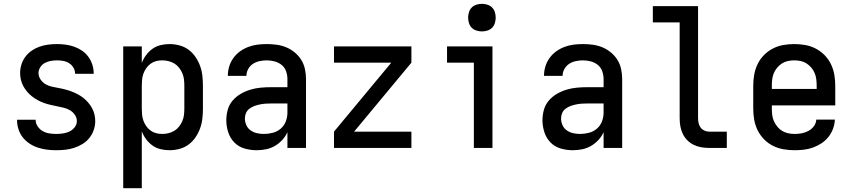

<svg xmlns="http://www.w3.org/2000/svg" viewBox="-20 -772 4440 1002"><path d="M273 12Q249 12 225 9Q201 6 178 -1.5Q155 -9 134.5 -22.5Q114 -36 99 -55Q84 -74 76.5 -97.5Q69 -121 69 -145V-147H166V-146Q166 -128 176.5 -112.5Q187 -97 202.5 -88Q218 -79 236.5 -76Q255 -73 273 -73Q290 -73 308 -75.5Q326 -78 342 -85.5Q358 -93 369.5 -107.5Q381 -122 381 -140Q381 -158 370.5 -173Q360 -188 344.5 -197Q329 -206 311.5 -210Q294 -214 277 -217.5Q260 -221 242.5 -225Q225 -229 208.5 -235Q192 -241 176.5 -249.5Q161 -258 147 -269Q133 -280 121.5 -293.5Q110 -307 101.5 -323Q93 -339 89 -356Q85 -373 85 -391Q85 -414 92 -436Q99 -458 113 -476.5Q127 -495 146 -508Q165 -521 186.5 -528.5Q208 -536 231 -539Q254 -542 277 -542Q300 -542 323 -539Q346 -536 368 -528Q390 -520 409 -507Q428 -494 441.5 -475Q455 -456 462 -434Q469 -412 469 -388V-387H372Q372 -404 363.5 -418.5Q355 -433 341 -442Q327 -451 310.5 -454Q294 -457 277 -457Q261 -457 244.5 -454Q228 -451 214 -443.5Q200 -436 190.5 -421.5Q181 -407 181 -391Q181 -373 191.5 -357.5Q202 -342 217 -333Q232 -324 249.5 -320Q267 -316 284.5 -313Q302 -310 319 -305.5Q336 -301 352.5 -295Q369 -289 385 -280.5Q401 -272 415 -261Q429 -250 440.5 -236.5Q452 -223 460.5 -207.5Q469 -192 473 -174.5Q477 -157 477 -140Q477 -116 469 -93Q461 -70 446 -51.5Q431 -33 410.5 -20.5Q390 -8 367 -0.5Q344 7 320.5 9.5Q297 12 273 12Z M623 210V-530H720V-443Q728 -465 742.5 -484.5Q757 -504 776 -517.5Q795 -531 818 -536.5Q841 -542 865 -542Q891 -542 917 -535Q943 -528 964 -512.5Q985 -497 1000 -475Q1015 -453 1024 -428.5Q1033 -404 1036 -377.5Q1039 -351 1039 -325V-205Q1039 -179 1036 -152.5Q1033 -126 1024 -101.5Q1015 -77 1000 -55Q985 -33 964 -17.5Q943 -2 917 5Q891 12 865 12Q841 12 818 6.5Q795 1 776 -12.5Q757 -26 742.5 -45.5Q728 -65 720 -87V210ZM826 -73Q843 -73 859.5 -77Q876 -81 890 -89.5Q904 -98 914.5 -111.5Q925 -125 931.5 -140Q938 -155 940 -171.5Q942 -188 942 -205V-325Q942 -342 940 -358.5Q938 -375 931.5 -390Q925 -405 914.5 -418.5Q904 -432 890 -440.5Q876 -449 859.5 -453Q843 -457 826 -457Q810 -457 794.5 -453Q779 -449 766 -439.5Q753 -430 743.5 -416.5Q734 -403 728.5 -388Q723 -373 721.5 -357Q720 -341 720 -325V-205Q720 -189 721.5 -173Q723 -157 728.5 -142Q734 -127 743.5 -113.5Q753 -100 766 -90.5Q779 -81 794.5 -77Q810 -73 826 -73Z M1319 12Q1287 12 1256 3Q1225 -6 1203 -28.5Q1181 -51 1171 -82Q1161 -113 1161 -144Q1161 -172 1168.5 -199Q1176 -226 1194 -247Q1212 -268 1236 -282Q1260 -296 1286.5 -304Q1313 -312 1340.5 -314.5Q1368 -317 1395 -317H1480V-359Q1480 -380 1473 -400Q1466 -420 1450 -433Q1434 -446 1413.5 -451.5Q1393 -457 1372 -457Q1354 -457 1335 -453Q1316 -449 1300.5 -439Q1285 -429 1275.5 -412Q1266 -395 1266 -376H1169Q1169 -401 1176 -424.5Q1183 -448 1197.5 -468.5Q1212 -489 1232 -503.5Q1252 -518 1275.5 -527Q1299 -536 1323.5 -539Q1348 -542 1372 -542Q1398 -542 1424 -538.5Q1450 -535 1474 -525Q1498 -515 1518.5 -498Q1539 -481 1552.5 -459Q1566 -437 1571.5 -411Q1577 -385 1577 -359V0H1480V-82Q1470 -60 1453 -41.5Q1436 -23 1414.5 -10.5Q1393 2 1368.5 7Q1344 12 1319 12ZM1357 -73Q1380 -73 1403.5 -79Q1427 -85 1445 -100.5Q1463 -116 1471.5 -138.5Q1480 -161 1480 -184V-232H1395Q1380 -232 1365.5 -231Q1351 -230 1336.5 -227Q1322 -224 1308 -219Q1294 -214 1282 -205Q1270 -196 1264 -182.5Q1258 -169 1258 -154Q1258 -136 1265.5 -119Q1273 -102 1288 -91.5Q1303 -81 1321 -77Q1339 -73 1357 -73Z M1723 0V-85L2022 -445H1723V-530H2127V-445L1828 -85H2127V0Z M2453 0V-445H2313V-530H2550V0ZM2495 -608Q2481 -608 2466.5 -612.5Q2452 -617 2442 -627Q2432 -637 2427.5 -651.5Q2423 -666 2423 -680Q2423 -694 2427.5 -708.5Q2432 -723 2442 -733Q2452 -743 2466.5 -747.5Q2481 -752 2495 -752Q2509 -752 2523.5 -747.5Q2538 -743 2548 -733Q2558 -723 2562.5 -708.5Q2567 -694 2567 -680Q2567 -666 2562.5 -651.5Q2558 -637 2548 -627Q2538 -617 2523.5 -612.5Q2509 -608 2495 -608Z M2969 12Q2937 12 2906 3Q2875 -6 2853 -28.5Q2831 -51 2821 -82Q2811 -113 2811 -144Q2811 -172 2818.5 -199Q2826 -226 2844 -247Q2862 -268 2886 -282Q2910 -296 2936.5 -304Q2963 -312 2990.5 -314.5Q3018 -317 3045 -317H3130V-359Q3130 -380 3123 -400Q3116 -420 3100 -433Q3084 -446 3063.5 -451.5Q3043 -457 3022 -457Q3004 -457 2985 -453Q2966 -449 2950.5 -439Q2935 -429 2925.5 -412Q2916 -395 2916 -376H2819Q2819 -401 2826 -424.5Q2833 -448 2847.5 -468.5Q2862 -489 2882 -503.5Q2902 -518 2925.5 -527Q2949 -536 2973.5 -539Q2998 -542 3022 -542Q3048 -542 3074 -538.5Q3100 -535 3124 -525Q3148 -515 3168.5 -498Q3189 -481 3202.5 -459Q3216 -437 3221.5 -411Q3227 -385 3227 -359V0H3130V-82Q3120 -60 3103 -41.5Q3086 -23 3064.5 -10.5Q3043 2 3018.5 7Q2994 12 2969 12ZM3007 -73Q3030 -73 3053.5 -79Q3077 -85 3095 -100.5Q3113 -116 3121.5 -138.5Q3130 -161 3130 -184V-232H3045Q3030 -232 3015.5 -231Q3001 -230 2986.5 -227Q2972 -224 2958 -219Q2944 -214 2932 -205Q2920 -196 2914 -182.5Q2908 -169 2908 -154Q2908 -136 2915.5 -119Q2923 -102 2938 -91.5Q2953 -81 2971 -77Q2989 -73 3007 -73Z M3773 0H3681Q3660 0 3639.5 -3.5Q3619 -7 3600.5 -16Q3582 -25 3567 -40Q3552 -55 3543 -74Q3534 -93 3530.5 -113.5Q3527 -134 3527 -155V-655H3387V-740H3623V-155Q3623 -142 3626 -129Q3629 -116 3636.5 -106Q3644 -96 3656 -90.5Q3668 -85 3681 -85H3773Z M4127 12Q4098 12 4069 7Q4040 2 4014 -11Q3988 -24 3967.5 -45Q3947 -66 3934 -92Q3921 -118 3916 -147Q3911 -176 3911 -205V-325Q3911 -354 3916 -382.5Q3921 -411 3933.5 -437Q3946 -463 3966.5 -484Q3987 -505 4013 -518.5Q4039 -532 4067.5 -537Q4096 -542 4125 -542Q4154 -542 4182.5 -537Q4211 -532 4237 -518.5Q4263 -505 4283.5 -484Q4304 -463 4316.5 -437Q4329 -411 4334 -382.5Q4339 -354 4339 -325V-222H4008V-205Q4008 -188 4010 -171.5Q4012 -155 4019 -139.5Q4026 -124 4037 -110.5Q4048 -97 4062.5 -88.5Q4077 -80 4093.5 -76.5Q4110 -73 4127 -73Q4146 -73 4164.5 -76.5Q4183 -80 4199.5 -89Q4216 -98 4227.5 -113.5Q4239 -129 4240 -148H4337Q4336 -124 4327.5 -100.5Q4319 -77 4303.5 -57.5Q4288 -38 4267.5 -24.5Q4247 -11 4224 -2.5Q4201 6 4176.5 9Q4152 12 4127 12ZM4008 -308H4242V-325Q4242 -342 4240 -358.5Q4238 -375 4231.5 -390.5Q4225 -406 4214 -419Q4203 -432 4189 -441Q4175 -450 4158.5 -453.5Q4142 -457 4125 -457Q4108 -457 4091.5 -453.5Q4075 -450 4061 -441Q4047 -432 4036 -419Q4025 -406 4018.5 -390.5Q4012 -375 4010 -358.5Q4008 -342 4008 -325Z"/></svg>

Font: Lode Dark
Style: Bold
Weight: 700
Monospace: yes
Designer: Belleve Invis
Foundry: Belleve Invis
Version: Version 29.2.0; ttfautohint (v1.8.3)